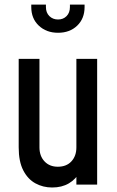

<svg xmlns="http://www.w3.org/2000/svg" viewBox="-20 -800 508 832"><path d="M206 12.5Q166.5 12.5 133.5 -5.5Q100.5 -23.5 80.8 -61.8Q61 -100 61 -161.5V-545H151V-161.5Q151 -124 172.8 -100.8Q194.5 -77.5 230.5 -77.5Q268 -77.5 289.5 -100.8Q311 -124 311 -161.5V-545H401V0H311V-76L326.5 -56Q309 -23.5 278.5 -5.5Q248 12.5 206 12.5ZM231.5 -658Q181 -658 148.2 -688.8Q115.5 -719.5 115.5 -769.5V-780H179V-769.5Q179 -745 194 -730.2Q209 -715.5 231.5 -715.5Q254 -715.5 268.5 -730.2Q283 -745 283 -769.5V-780H346.5V-769.5Q346.5 -719.5 314.5 -688.8Q282.5 -658 231.5 -658Z"/></svg>

Font: Mohave Medium
Style: Regular
Weight: 500
Designer: Gumpita Rahayu
Foundry: Tokotype
Version: Version 2.003